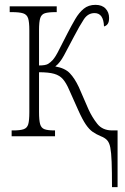

<svg xmlns="http://www.w3.org/2000/svg" viewBox="-20 -562 515 792"><path d="M442 210Q442 145 440.5 106Q439 67 435 46.5Q431 26 421.5 16Q412 6 396 0Q377 -8 362.5 -18Q348 -28 334 -48.5Q320 -69 303 -107L265 -192Q253 -220 239.5 -235.5Q226 -251 203.5 -257.5Q181 -264 141 -264V-100Q141 -66 145.5 -50Q150 -34 163.5 -29Q177 -24 204 -24H207V0H28V-24H35Q63 -24 77.5 -29Q92 -34 96.5 -49.5Q101 -65 101 -99V-437Q101 -471 96 -486.5Q91 -502 75.5 -507Q60 -512 28 -512H20V-536H214V-512H210Q180 -512 165.5 -507.5Q151 -503 146 -487.5Q141 -472 141 -438V-292Q167 -292 177.5 -298Q188 -304 198 -315Q210 -329 224 -357.5Q238 -386 258 -424Q275 -457 290.5 -483.5Q306 -510 325.5 -526Q345 -542 374 -542Q401 -542 415.5 -526.5Q430 -511 430 -488Q430 -471 424 -463Q418 -455 409 -453Q407 -508 370 -508Q343 -508 326 -482.5Q309 -457 284 -409Q261 -365 244 -333.5Q227 -302 208 -288Q248 -281 268 -260Q288 -239 305 -203L345 -111Q360 -78 381.5 -51Q403 -24 443 -24H465V210Z"/></svg>

Font: Noto Serif ExtraCondensed ExtraLight
Style: Regular
Weight: 200
Width: 2
Designer: Monotype Design Team
Foundry: Monotype Imaging Inc.
Version: Version 2.015